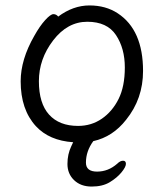

<svg xmlns="http://www.w3.org/2000/svg" viewBox="-20 -506 602 706"><path d="M194 -445Q249 -486 309 -486Q369 -486 413 -457Q506 -396 506 -245Q506 -143 444 -66Q395 -3 323 13Q296 50 296 92Q296 125 337 125Q378 125 411 96Q422 85 432.5 85Q443 85 443 96.5Q443 108 426.5 128Q410 148 383.5 164Q357 180 317 180Q277 180 252.5 156.5Q228 133 228 97Q228 61 242 32Q246 24 249 17Q161 11 112 -42Q56 -103 56 -207Q56 -287 106 -374Q126 -410 146 -432Q166 -454 176.5 -454Q187 -454 194 -445ZM267 -43Q316 -43 354.5 -69.5Q393 -96 416 -142Q439 -188 439 -258Q439 -328 406.5 -377Q374 -426 301 -426Q228 -426 175.5 -357.5Q123 -289 123 -207.5Q123 -126 160.5 -84.5Q198 -43 267 -43Z"/></svg>

Font: LXGW WenKai
Style: Regular
Weight: 400
Designer: LXGW / Fontworks Inc.
Foundry: LXGW / Fontworks Inc.
Version: Version 1.520; June 14, 2025